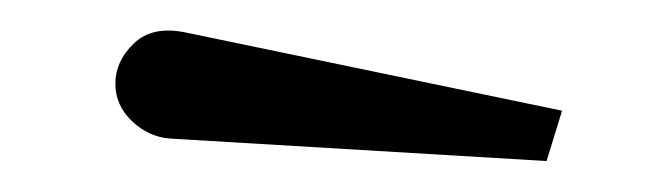

<svg xmlns="http://www.w3.org/2000/svg" viewBox="-20 -809 434 124"><path d="M90 -719.5Q76 -720.5 65.2 -730.8Q54.5 -741 54.5 -755Q54.5 -769.5 66.5 -781Q78.5 -792.5 100 -788L343 -737.5L333 -705Z"/></svg>

Font: Bodoni* 06pt
Style: Regular
Weight: 400
Version: Version 2.3